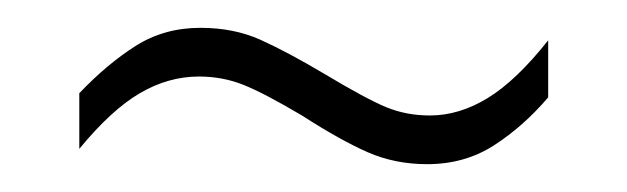

<svg xmlns="http://www.w3.org/2000/svg" viewBox="-20 -387 451 138"><path d="M37 -320Q57 -341 77.5 -354Q98 -367 124 -367Q148 -367 167 -358.5Q186 -350 213 -334Q243 -316 257.5 -310Q272 -304 289 -304Q310 -304 330.5 -316.5Q351 -329 374 -358V-317Q356 -296 335 -282.5Q314 -269 287 -269Q264 -269 244.5 -277.5Q225 -286 197 -304Q170 -320 155 -326Q140 -332 123 -332Q101 -332 80.5 -320Q60 -308 37 -280Z"/></svg>

Font: Noto Sans Devanagari ExtraCondensed ExtraLight
Style: Regular
Weight: 200
Width: 2
Designer: Jelle Bosma - Monotype Design Team
Foundry: Monotype Imaging Inc.
Version: Version 2.004; ttfautohint (v1.8.4.7-5d5b)